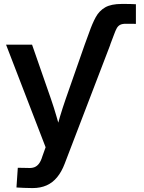

<svg xmlns="http://www.w3.org/2000/svg" viewBox="-20 -749 728 974"><path d="M409.7 -522.5 432.6 -585Q448.2 -629.9 465.8 -662.1Q483.4 -694.3 513.7 -711.7Q543.9 -729 597.7 -729Q619.6 -729 638.2 -728.8Q656.7 -728.5 669.4 -727.5V-627.9Q661.1 -628.4 645.5 -628.4Q629.9 -628.4 618.2 -628.4Q599.6 -628.4 589.1 -622.8Q578.6 -617.2 572.3 -605.7Q565.9 -594.2 559.6 -576.7L539.1 -522.5ZM63.5 202.1 70.3 102.1 120.6 103Q140.1 104.5 154.1 99.4Q168 94.2 178 80.8Q188 67.4 194.8 44.4L211.4 -2L10.7 -522.5H142.6L238.3 -247.6Q253.9 -202.6 266.8 -157.7Q279.8 -112.8 292.5 -67.4H258.8Q271 -112.8 284.4 -157.7Q297.9 -202.6 313.5 -247.6L409.7 -522.5H539.6L308.1 81.5Q292.5 122.6 269.8 150.1Q247.1 177.7 216.3 191.4Q185.5 205.1 145 205.1Q123.5 205.1 102.8 204.1Q82 203.1 63.5 202.1Z"/></svg>

Font: Inter 28pt SemiBold
Style: Regular
Weight: 600
Designer: Rasmus Andersson
Foundry: rsms
Version: Version 4.001;git-66647c0bb